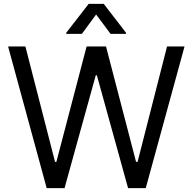

<svg xmlns="http://www.w3.org/2000/svg" viewBox="-20 -966 989 986"><path d="M219.7 0 21.5 -727.5H110.4L262.7 -134.8H269.5L424.8 -727.5H524.4L678.7 -134.8H686.5L837.9 -727.5H927.7L728.5 0H637.7L477.5 -579.1H471.7L311.5 0ZM547.9 -792 473.6 -891.6 400.4 -792H320.3V-797.9L435.5 -946.3H512.7L627 -797.9V-792Z"/></svg>

Font: Inter V
Style: 
Weight: 400
Designer: Rasmus Andersson
Foundry: rsms
Version: Version 4.000;git-a3f224843